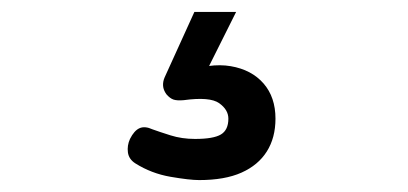

<svg xmlns="http://www.w3.org/2000/svg" viewBox="-20 -33 685 322"><path d="M314 269Q298 269 266 263.5Q234 258 207 241Q196 234 194.5 222.5Q193 211 198 200Q205 186 214 182Q223 178 236 184Q247 188 266 194Q285 200 307 200Q338 200 350.5 192.5Q363 185 363 166Q363 151 347.5 140Q332 129 288 135Q277 136 271 134Q265 132 259 125Q254 118 253.5 111Q253 104 256 97L306 -13H376L317 105L287 89Q332 72 367 78Q402 84 422 107Q442 130 442 166Q442 198 427.5 221Q413 244 385 256.5Q357 269 314 269Z"/></svg>

Font: Playwrite HR Lijeva
Style: Regular
Weight: 400
Designer: Veronika Burian, José Scaglione
Foundry: TypeTogether
Version: Version 1.002